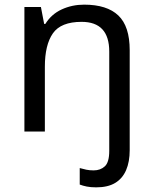

<svg xmlns="http://www.w3.org/2000/svg" viewBox="-20 -566 658 826"><path d="M394 240Q370 240 353 236.5Q336 233 323 228V157Q337 161 351 164Q365 167 383 167Q412 167 431 149.5Q450 132 450 83V-344Q450 -472 331 -472Q242 -472 207.5 -422.5Q173 -373 173 -279V0H85V-536H156L170 -463H175Q201 -505 245.5 -525.5Q290 -546 342 -546Q440 -546 489 -499.5Q538 -453 538 -350V80Q538 130 522.5 166Q507 202 475.5 221Q444 240 394 240Z"/></svg>

Font: Noto Sans Adlam
Style: Regular
Weight: 400
Designer: Mark Jamra, Neil Patel
Foundry: JamraPatel LLC
Version: Version 3.001